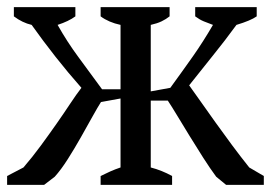

<svg xmlns="http://www.w3.org/2000/svg" viewBox="-20 -520 762 540"><path d="M529 -500H702V-474Q685 -462 645 -450Q613 -406 579 -364Q545 -322 512 -280Q525 -262 544 -235Q563 -208 585.5 -176.5Q608 -145 632.5 -112Q657 -79 681 -49L722 -25V0H616L588 -23Q571 -46 551.5 -76.5Q532 -107 513 -138Q494 -169 478 -195.5Q462 -222 452 -237H404V-49Q435 -41 464 -25V0H263V-25Q277 -32 290.5 -38Q304 -44 319 -49V-243L264 -233Q255 -219 240 -192Q225 -165 207.5 -134Q190 -103 171 -73Q152 -43 134 -23L104 0H0V-25L46 -49Q71 -78 94.5 -110Q118 -142 139 -172Q160 -202 177.5 -228.5Q195 -255 209 -273Q171 -316 136 -360.5Q101 -405 69 -450Q43 -456 19 -474V-500H192V-474Q173 -460 142 -450Q169 -402 200.5 -359.5Q232 -317 267 -269H319V-450Q286 -457 263 -474V-500H457V-474Q447 -466 434.5 -460Q422 -454 404 -450V-263L459 -273Q494 -321 522.5 -361.5Q551 -402 579 -450Q565 -455 553 -460Q541 -465 529 -474Z"/></svg>

Font: PT Serif
Style: Regular
Weight: 400
Designer: A.Korolkova, O.Umpeleva, V.Yefimov
Foundry: ParaType Ltd
Version: Version 1.000W OFL; ttfautohint (v1.6)